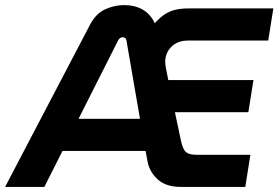

<svg xmlns="http://www.w3.org/2000/svg" viewBox="-60 -733 1092 753"><path d="M-40 0 292 -634Q315 -679 351.5 -696Q388 -713 426 -713Q468 -713 498.5 -696Q529 -679 546 -644L547 -642Q565 -662 583.5 -675Q602 -688 625 -694Q648 -700 680 -700H1012L992 -574H679Q636 -574 612 -549.5Q588 -525 588 -490Q588 -486 588.5 -480.5Q589 -475 590 -470L600 -419H934L914 -293H626L650 -180Q657 -147 669.5 -136.5Q682 -126 710 -126H922L902 0H648Q591 0 559 -29Q527 -58 519 -98L511 -141H185L114 0ZM248 -267H489L436 -574Q435 -581 430.5 -584Q426 -587 421 -587Q417 -587 411.5 -584Q406 -581 403 -574Z"/></svg>

Font: MuseoModerno SemiBold
Style: Italic
Weight: 600
Italic angle: -9°
Designer: Pablo Cosgaya, Héctor Gatti, Marcela Romero, and the Authors of The MuseoModerno Project.
Foundry: Omnibus-Type Team
Version: Version 1.003